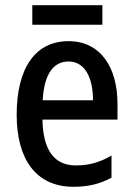

<svg xmlns="http://www.w3.org/2000/svg" viewBox="-20 -707 512 737"><path d="M373 -687H104V-612H373ZM243 -549C117 -549 44 -448 44 -266C44 -99 116 10 262 10C319 10 364 -1 408 -25V-110C362 -83 321 -72 271 -72C188 -72 145 -131 143 -248H431V-308C431 -450 365 -549 243 -549ZM243 -471C307 -471 337 -407 337 -322H144C149 -422 185 -471 243 -471Z"/></svg>

Font: Noto Sans Armenian Condensed Medium
Style: Regular
Weight: 500
Width: 3
Designer: Monotype Design Team
Foundry: Monotype Imaging Inc.
Version: Version 2.008